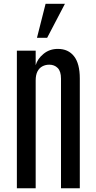

<svg xmlns="http://www.w3.org/2000/svg" viewBox="-20 -1002 513 1022"><path d="M69.8 0H169.9V-573.7C169.9 -593.3 173.1 -609.2 179.4 -621.6C185.8 -634 194.5 -643.1 205.6 -648.9C216.6 -654.8 228.8 -657.7 242.2 -657.7C260.4 -657.7 275.4 -651.9 287.1 -640.1C298.8 -628.4 304.7 -609.5 304.7 -583.5V0H404.8V-584C404.8 -637 394.5 -676.6 374 -702.6C353.5 -728.7 324.9 -741.7 288.1 -741.7C258.5 -741.7 233 -732.9 211.7 -715.3C190.3 -697.8 176.4 -677.6 169.9 -654.8V-732.4H69.8ZM176.8 -800.8H231L325.7 -981.9H222.7Z"/></svg>

Font: Antonio
Style: Regular
Weight: 400
Designer: Vernon Adams
Foundry: Vernon Adams
Version: Version 1.002